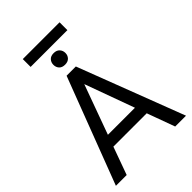

<svg xmlns="http://www.w3.org/2000/svg" viewBox="-279 -1095 1211 1211"><g transform="rotate(-45 326.0 -490.0)"><path d="M14.2 0 285.2 -710.9H367.7L639.6 0H543L475.1 -186H177.7L110.4 0ZM206.1 -263.2H447.3L326.7 -594.7ZM492.2 -980.5V-910.6H164.1V-980.5ZM328.1 -869.6Q354 -869.6 367.9 -854.5Q381.8 -839.4 381.8 -817.9Q381.8 -796.4 367.9 -781.5Q354 -766.6 328.1 -766.6Q301.8 -766.6 288.3 -781.5Q274.9 -796.4 274.9 -817.9Q274.9 -839.4 288.3 -854.5Q301.8 -869.6 328.1 -869.6Z"/></g></svg>

Font: Roboto21382017
Style: Regular
Weight: 400
Designer: Christian Robertson
Foundry: Google
Version: Version 2.138; 2017